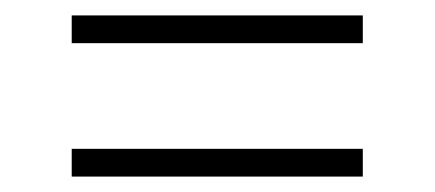

<svg xmlns="http://www.w3.org/2000/svg" viewBox="-20 -356 564 249"><path d="M73 -336H450.5V-300H73ZM73 -163H450.5V-127H73Z"/></svg>

Font: Newsreader Light
Style: Regular
Weight: 300
Designer: Hugues Gentile
Foundry: Production Type
Version: Version 1.003